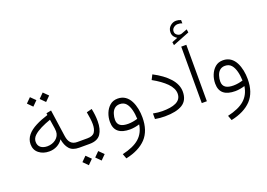

<svg xmlns="http://www.w3.org/2000/svg" viewBox="-145 -1250 2646 1904"><g transform="rotate(-20 1178.0 -298.0)"><path d="M294.4 -588.4 344.2 -538.1 394.5 -588.4 344.2 -638.2ZM159.7 -588.4 209.5 -538.1 259.8 -588.4 209.5 -638.2ZM521 0V-59.6H498.5C440.4 -59.6 411.1 -93.3 401.9 -158.2L361.3 -442.4L309.1 -432.1L312 -412.6C264.2 -397.9 220.7 -380.9 182.1 -360.8C104.5 -320.8 55.7 -267.6 55.7 -197.3C55.7 -156.2 70.3 -124 99.6 -101.1C128.4 -78.1 164.6 -66.4 208 -66.4C268.1 -66.4 320.8 -94.2 351.6 -141.6C358.9 -98.1 373 -64 395 -38.6C417 -12.7 451.2 0 497.6 0ZM337.4 -231C337.4 -164.6 274.9 -121.1 207.5 -121.1C151.4 -121.1 111.3 -147.9 111.3 -201.2C111.3 -226.1 121.1 -247.6 141.1 -266.6C180.2 -304.2 247.6 -334 319.8 -359.9L335 -262.2C336.4 -251 337.4 -241.2 337.4 -231Z M500.5 0H607.4C663.6 0 703.1 -17.1 726.1 -50.8C748.5 -84.5 759.8 -128.9 759.8 -185.1C759.8 -227.5 754.9 -272 745.1 -318.8L688.5 -304.2C696.8 -260.7 704.1 -211.9 704.1 -174.3C704.1 -139.6 697.3 -111.8 683.6 -90.8C669.4 -69.8 644 -59.6 606.4 -59.6H500.5ZM613.3 145.5 663.1 195.8 713.4 145.5 663.1 95.7ZM478.5 145.5 528.3 195.8 578.6 145.5 528.3 95.7Z M1189.9 -68.8C1189.9 -128.9 1179.2 -192.4 1152.8 -243.2C1126.5 -293.9 1084 -327.6 1021.5 -327.6C988.8 -327.6 960.9 -318.4 939 -299.3C894 -261.2 871.1 -197.8 871.1 -135.3C871.1 -39.1 930.7 2.4 1034.7 2.4C1068.4 2.4 1105.5 -4.9 1135.3 -14.2C1126.5 44.9 1102.1 92.3 1061.5 127.9C1021 163.6 960.9 189.9 881.8 208L900.9 259.3C994.1 239.7 1065.9 203.6 1115.7 150.9C1165 98.1 1189.9 24.9 1189.9 -68.8ZM1037.1 -56.2C968.3 -56.2 925.3 -78.1 925.3 -138.2C925.3 -157.2 928.2 -176.8 934.6 -196.8C946.3 -237.3 973.6 -269 1020.5 -269C1049.3 -269 1071.8 -259.8 1088.4 -240.7C1121.1 -202.6 1133.8 -138.2 1136.2 -72.3C1105 -63 1070.3 -56.2 1037.1 -56.2Z M1397 -58.6C1369.1 -58.6 1336.9 -62 1300.8 -68.8V-10.3C1333.5 -3.9 1368.2 -1 1404.3 -1C1484.9 -1 1546.9 -14.2 1589.4 -40.5C1631.8 -66.9 1653.3 -110.8 1653.3 -171.9C1653.3 -221.2 1633.3 -268.6 1593.3 -314C1552.7 -358.9 1497.6 -399.4 1427.7 -435.5L1401.9 -384.8C1460.9 -352.1 1508.8 -317.9 1544.9 -281.7C1580.6 -245.1 1598.6 -208 1598.6 -170.4C1598.6 -85.4 1514.2 -58.6 1397 -58.6Z M1723.6 -667.5 1728.5 -634.3 1905.3 -704.1 1900.4 -738.3 1840.3 -715.8C1837.9 -715.3 1834.5 -713.4 1831.1 -713.4C1828.1 -712.9 1825.2 -712.9 1822.8 -712.9C1810.5 -712.9 1798.8 -717.3 1787.6 -726.6C1776.4 -735.8 1771 -747.1 1771 -761.2C1771 -778.3 1777.3 -792 1790.5 -802.2C1803.7 -812.5 1817.9 -817.9 1834 -817.9C1849.1 -817.9 1864.3 -815.9 1880.4 -808.6L1879.9 -843.8C1863.8 -851.1 1846.7 -855 1829.6 -855C1806.6 -855 1785.6 -846.7 1767.1 -830.1C1748 -813 1738.8 -791.5 1738.8 -764.6C1738.8 -727.5 1759.8 -706.5 1783.7 -691.4ZM1791 -595.7V0H1844.7V-595.7Z M2300.8 -68.8C2300.8 -128.9 2290 -192.4 2263.7 -243.2C2237.3 -293.9 2194.8 -327.6 2132.3 -327.6C2099.6 -327.6 2071.8 -318.4 2049.8 -299.3C2004.9 -261.2 1981.9 -197.8 1981.9 -135.3C1981.9 -39.1 2041.5 2.4 2145.5 2.4C2179.2 2.4 2216.3 -4.9 2246.1 -14.2C2237.3 44.9 2212.9 92.3 2172.4 127.9C2131.8 163.6 2071.8 189.9 1992.7 208L2011.7 259.3C2105 239.7 2176.8 203.6 2226.6 150.9C2275.9 98.1 2300.8 24.9 2300.8 -68.8ZM2147.9 -56.2C2079.1 -56.2 2036.1 -78.1 2036.1 -138.2C2036.1 -157.2 2039.1 -176.8 2045.4 -196.8C2057.1 -237.3 2084.5 -269 2131.3 -269C2160.2 -269 2182.6 -259.8 2199.2 -240.7C2231.9 -202.6 2244.6 -138.2 2247.1 -72.3C2215.8 -63 2181.2 -56.2 2147.9 -56.2Z"/></g></svg>

Font: Vazirmatn ExtraLight
Style: Regular
Weight: 200
Designer: Saber Rastikerdar
Foundry: Saber Rastikerdar
Version: Version 33.003